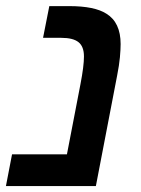

<svg xmlns="http://www.w3.org/2000/svg" viewBox="-35 -624 472 644"><path d="M357.9 -370.6 286.6 0H-15.1L5.4 -106.4H189.5L234.9 -341.8Q246.6 -402.3 246.6 -434.6Q246.6 -467.8 228.5 -482.4Q210.4 -497.1 170.4 -497.1H109.4L130.4 -603.5H197.3Q282.2 -603.5 321.8 -578.1Q369.6 -548.8 369.6 -476.1Q369.6 -458.5 367.2 -431.6Q364.7 -404.8 357.9 -370.6Z"/></svg>

Font: Arimo SemiBold
Style: Italic
Weight: 600
Italic angle: -12°
Version: Version 1.33